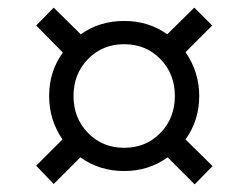

<svg xmlns="http://www.w3.org/2000/svg" viewBox="-20 -579 653 504"><path d="M420 -166Q370 -130 306 -130Q241 -130 191 -166L121 -96L75 -144L144 -213Q109 -264 109 -327Q109 -392 145 -441L75 -512L121 -559L192 -489Q241 -524 306 -524Q370 -524 419 -489L490 -559L537 -512L467 -442Q503 -390 503 -327Q503 -263 467 -213L538 -143L491 -95ZM306 -191Q363 -191 401 -230Q439 -269 439 -327Q439 -385 401 -424Q363 -463 306 -463Q249 -463 211 -424Q173 -385 173 -327Q173 -269 211 -230Q249 -191 306 -191Z"/></svg>

Font: D-DIN
Style: Regular
Weight: 400
Designer: Charles Nix
Foundry: Datto Inc.
Version: Version 1.00